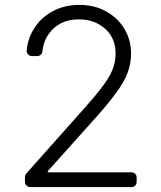

<svg xmlns="http://www.w3.org/2000/svg" viewBox="-20 -757 650 777"><path d="M81 -20.6V-40.8Q81 -48.3 86.3 -54.7L318.5 -315.7Q365.1 -367.5 393.5 -405.5Q422.6 -443.2 435 -474.4Q447.8 -505.3 447.8 -540.1Q447.8 -603 405.5 -640.6Q362.6 -678.6 299.4 -678.6Q231.9 -678.6 191.4 -636.7Q157 -601.2 151.6 -549Q150.9 -540.8 144.9 -535.5Q138.8 -530.2 131 -530.2H109Q99.8 -530.2 93.6 -536.9Q87.4 -543.7 88.1 -552.9Q92.3 -599.1 115.1 -637.1Q142.8 -683.9 191.4 -710.6Q240.1 -737.2 301.1 -737.2Q362.2 -737.2 409.4 -710.9Q456.7 -684.7 483.3 -640.3Q510.3 -595.9 510.3 -540.1Q510.3 -500 496.4 -462.7Q483 -425.4 448.2 -378.9Q411.2 -328.8 353.7 -265.6L173.3 -64.3V-59.7H512.4Q521 -59.7 527 -53.6Q533 -47.6 533 -39.1V-20.6Q533 -12.1 527 -6Q521 0 512.4 0H101.9Q93.4 0 87.2 -6Q81 -12.1 81 -20.6Z"/></svg>

Font: DeltaSans Light
Style: Regular
Weight: 300
Designer: Rasmus Andersson
Foundry: rsms
Version: Version 3.012